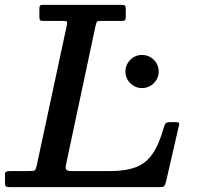

<svg xmlns="http://www.w3.org/2000/svg" viewBox="-62 -770 810 790"><path d="M-41.5 -17.5Q-41.5 -5 -37 -2.5Q-32.5 0 -20 0H593Q608.5 0 613 -4Q617.5 -8 620.5 -20L674.5 -254.5Q676.5 -261.5 673.8 -264.5Q671 -267.5 662 -267.5H640.5Q625 -267.5 620.5 -263.2Q616 -259 612.5 -247.5Q593 -177 566 -137.5Q539 -98 496.8 -82Q454.5 -66 389 -66H237Q215.5 -66 210.8 -71.8Q206 -77.5 210 -94.5L331.5 -665.5Q334.5 -676.5 336.5 -680.2Q338.5 -684 352.5 -684H439.5Q450 -684 452.8 -687.5Q455.5 -691 455.5 -702V-732Q455.5 -743.5 452 -746.8Q448.5 -750 437.5 -750H115Q104.5 -750 102.2 -746.2Q100 -742.5 100 -732V-703.5Q100 -691.5 102.2 -687.8Q104.5 -684 116.5 -684H195.5Q210 -684 212.8 -681.2Q215.5 -678.5 213 -666L89 -88.5Q85.5 -73 81.5 -69.5Q77.5 -66 58 -66H-22.5Q-31.5 -66 -36.5 -63.5Q-41.5 -61 -41.5 -52ZM454 -476Q454 -457 463.2 -441.5Q472.5 -426 488 -416.8Q503.5 -407.5 522.5 -407.5Q541 -407.5 556.8 -416.8Q572.5 -426 581.8 -441.5Q591 -457 591 -476Q591 -494.5 581.8 -510Q572.5 -525.5 556.8 -534.8Q541 -544 522.5 -544Q503.5 -544 488 -534.8Q472.5 -525.5 463.2 -510Q454 -494.5 454 -476Z"/></svg>

Font: Besley Medium
Style: Italic
Weight: 500
Italic angle: -13°
Designer: Owen Earl
Foundry: indestructible type*
Version: Version 2.001